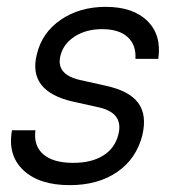

<svg xmlns="http://www.w3.org/2000/svg" viewBox="-20 -530 507 560"><path d="M183.3 10Q94.2 10 47.9 -33.8Q1.7 -77.5 15 -150H83.3Q77.5 -105 106.2 -80Q135 -55 193.3 -55Q246.7 -55 280.8 -76.2Q315 -97.5 325 -136.7Q341.7 -200 269.2 -216.7L194.2 -233.3Q60 -263.3 87.5 -371.7Q102.5 -435 157.5 -472.5Q212.5 -510 288.3 -510Q368.3 -510 410 -468.8Q451.7 -427.5 441.7 -358.3H375Q377.5 -399.2 352.1 -422.1Q326.7 -445 277.5 -445Q231.7 -445 198.8 -424.2Q165.8 -403.3 156.7 -369.2Q149.2 -340.8 163.3 -322.9Q177.5 -305 213.3 -296.7L288.3 -280Q357.5 -265 383.3 -229.6Q409.2 -194.2 395 -135Q377.5 -66.7 321.7 -28.3Q265.8 10 183.3 10Z"/></svg>

Font: Funnel Sans Light Light
Style: Italic
Weight: 300
Italic angle: -14.036°
Version: Version 1.000